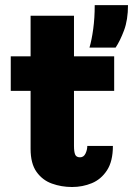

<svg xmlns="http://www.w3.org/2000/svg" viewBox="-20 -720 520 750"><path d="M99.5 -138.5V-365H22V-500H99.5V-658.5H269V-500H426V-365H269V-150Q269 -127.5 273.5 -116.5Q278 -105.5 292.5 -105.5Q307 -105.5 314 -120.2Q321 -135 321 -150H421Q421 -90 398 -54.8Q375 -19.5 338.8 -4.5Q302.5 10.5 261.5 10.5Q220 10.5 183 -2.8Q146 -16 122.8 -48.5Q99.5 -81 99.5 -138.5ZM329.5 -534Q338.5 -564.5 344.2 -607.2Q350 -650 350 -700H480Q480 -642.5 464.5 -601.2Q449 -560 431.5 -534Z"/></svg>

Font: Trispace Condensed ExtraBold
Style: Regular
Weight: 800
Width: 3
Designer: Tyler Finck
Foundry: Etcetera Type Company
Version: Version 1.210; ttfautohint (v1.8.3)